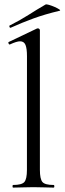

<svg xmlns="http://www.w3.org/2000/svg" viewBox="-20 -854 298 874"><path d="M39.8 0Q37 0 37 -6Q37 -12 39.8 -12Q78.8 -12 90.7 -25.3Q102.6 -38.6 102.6 -81L102.8 -597.8Q102.8 -633.4 96 -649.7Q89.2 -666 71.4 -666Q56 -666 25.4 -651.8Q21.6 -650 19 -656Q16.4 -662 20 -663L147.8 -724Q149.8 -725 152.6 -725Q155.2 -725 158.4 -722.5Q161.6 -720 161.6 -716.8V-81Q161.6 -39.4 173 -25.7Q184.4 -12 224.2 -12Q227.4 -12 227.4 -6Q227.4 0 224.2 0Q206.8 0 182.7 -1Q158.6 -2 132 -2Q106.2 -2 81.8 -1Q57.4 0 39.8 0ZM29.2 -728Q25.2 -726 23.2 -731.5Q21.2 -737 24.2 -738Q71.4 -761.6 109.8 -786.2Q148.2 -810.8 187 -833.2Q190.2 -835.6 202.9 -831.9Q215.6 -828.2 229.1 -822.2Q242.6 -816.2 249.9 -811.2Q257.2 -806.2 251.2 -805Q184.2 -789 132.2 -770Q80.2 -751 29.2 -728Z"/></svg>

Font: Cormorant Light
Style: Regular
Weight: 300
Designer: Christian Thalmann (Catharsis Fonts)
Foundry: Catharsis Fonts
Version: Version 4.000